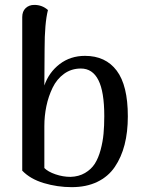

<svg xmlns="http://www.w3.org/2000/svg" viewBox="-20 -751 584 784"><path d="M272.9 13.2Q214.4 13.2 158.9 -3.4Q103.5 -20 70.8 -54.2V-681.2Q70.8 -704.6 84.7 -717.8Q98.6 -731 120.1 -731Q152.3 -731 175.8 -710Q162.1 -656.2 162.1 -550.8L161.1 -401.9Q179.7 -455.6 223.6 -489.3Q267.6 -522.9 327.1 -522.9Q411.1 -522.9 456.5 -462.6Q502 -402.3 502 -275.9Q502 -211.9 488.8 -160.4Q475.6 -108.9 448.7 -69.3Q421.9 -29.8 377.2 -8.3Q332.5 13.2 272.9 13.2ZM268.1 -28.8Q301.8 -29.8 327.1 -44.7Q352.5 -59.6 367.2 -82.5Q381.8 -105.5 390.9 -139.2Q399.9 -172.9 402.8 -205.1Q405.8 -237.3 405.8 -276.9Q405.8 -376.5 381.8 -423.8Q357.9 -471.2 310.1 -471.2Q271.5 -471.2 241.7 -449.7Q211.9 -428.2 194.8 -392.8Q177.7 -357.4 169.4 -317.6Q161.1 -277.8 161.1 -235.8V-64.9Q175.8 -49.8 206.3 -39.3Q236.8 -28.8 268.1 -28.8Z"/></svg>

Font: Arima Madurai Medium
Style: Regular
Weight: 500
Designer: Joana Correia and Natanael Gama
Foundry: NDISCOVER
Version: Version 1.019;PS 001.019;hotconv 1.0.88;makeotf.lib2.5.64775